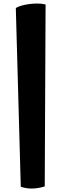

<svg xmlns="http://www.w3.org/2000/svg" viewBox="-20 -923 351 1096"><path d="M192.4 -902.8Q220.2 -902.8 240.2 -897.5L235.4 141.1Q195.8 153.3 161.1 153.3Q128.9 153.3 98.6 143.1L70.3 -877Q86.9 -888.2 122.1 -895.5Q157.2 -902.8 192.4 -902.8Z"/></svg>

Font: Kavoon
Style: Regular
Weight: 400
Designer: Viktoriya Grabowska
Foundry: Viktoriya Grabowska
Version: Version 1.004; ttfautohint (v1.4.1)